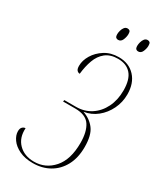

<svg xmlns="http://www.w3.org/2000/svg" viewBox="-222 -959 876 1045"><g transform="rotate(30 216.5 -436.5)"><path d="M173 10Q123 10 88 -7Q53 -24 35 -49.5Q17 -75 17 -100Q17 -118 25.5 -126.5Q34 -135 45 -135Q41 -74 77.5 -37Q114 0 175 0Q247 0 295.5 -55Q344 -110 344 -215Q344 -285 318 -324Q292 -363 225 -363H149L151 -373H224Q277 -373 317.5 -399.5Q358 -426 381 -472.5Q404 -519 404 -579Q404 -648 375 -681Q346 -714 293 -714Q245 -714 215.5 -690.5Q186 -667 171.5 -627Q157 -587 152 -539Q142 -539 134.5 -547Q127 -555 127 -575Q127 -609 147.5 -643Q168 -677 205 -700.5Q242 -724 292 -724Q356 -724 394.5 -682.5Q433 -641 433 -571Q433 -522 412 -478.5Q391 -435 355 -406Q319 -377 273 -370Q320 -354 347.5 -317.5Q375 -281 375 -207Q375 -139 349 -90.5Q323 -42 277.5 -16Q232 10 173 10ZM366 -803Q358 -803 352.5 -808Q347 -813 347 -829Q347 -838 350.5 -851Q354 -864 361.5 -873.5Q369 -883 381 -883Q390 -883 395 -878Q400 -873 400 -857Q400 -841 392 -822Q384 -803 366 -803ZM240 -803Q232 -803 226.5 -808Q221 -813 221 -829Q221 -838 224.5 -851Q228 -864 235.5 -873.5Q243 -883 255 -883Q264 -883 269 -878Q274 -873 274 -859Q274 -841 266 -822Q258 -803 240 -803Z"/></g></svg>

Font: Noto Serif Display ExtraCondensed Thin
Style: Italic
Weight: 100
Width: 2
Italic angle: -12°
Designer: Monotype Design Team
Foundry: Monotype Imaging Inc.
Version: Version 2.009